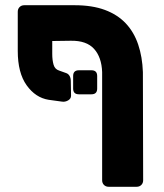

<svg xmlns="http://www.w3.org/2000/svg" viewBox="-20 -591 628 735"><path d="M180 -434V-385Q180 -361 185 -343.5Q190 -326 206 -321L234 -311Q242 -308 246.5 -300Q251 -292 251 -281L252 -225Q252 -213 240.5 -206.5Q229 -200 217 -202L166 -209Q116 -217 82 -264.5Q48 -312 48 -396V-546Q48 -557 55 -564Q62 -571 73 -571H266Q333 -571 381.5 -553Q430 -535 461.5 -501.5Q493 -468 509 -420.5Q525 -373 527 -315L528 99Q528 110 521 117Q514 124 503 124H396Q385 124 378 117Q371 110 371 99V-315Q369 -372 340 -404Q311 -436 251 -435ZM282 -230Q260 -230 260 -252V-300Q260 -322 282 -322H330Q352 -322 352 -300V-252Q352 -230 330 -230Z"/></svg>

Font: Fz Rubik
Style: Bold
Weight: 700
Designer: Hubert and Fischer
Foundry: Hubert and Fischer
Version: Vit hóa bi FontZin.com